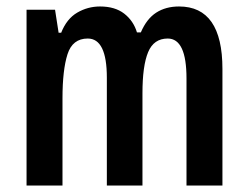

<svg xmlns="http://www.w3.org/2000/svg" viewBox="-20 -573 767 593"><path d="M533 -553Q667 -553 667 -360V0H556V-331Q556 -454 498 -454Q455 -454 437.5 -412Q420 -370 420 -285V0H310V-333Q310 -454 251 -454Q204 -454 188.5 -405.5Q173 -357 173 -269V0H62V-543H150L161 -472H169Q186 -515 218.5 -534Q251 -553 289 -553Q335 -553 363.5 -531Q392 -509 403 -473H415Q433 -515 462.5 -534Q492 -553 533 -553Z"/></svg>

Font: Noto Sans Kannada ExtraCondensed SemiBold
Style: Regular
Weight: 600
Width: 2
Designer: Jelle Bosma - Monotype Design Team
Foundry: Monotype Imaging Inc.
Version: Version 2.005; ttfautohint (v1.8.4.7-5d5b)